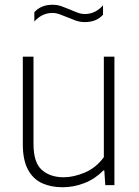

<svg xmlns="http://www.w3.org/2000/svg" viewBox="-20 -779 584 808"><path d="M243 9Q194.5 9 156.8 -8.2Q119 -25.5 97.5 -65.5Q76 -105.5 76 -172.5V-540.5H121V-173Q121 -94.5 156.2 -63.8Q191.5 -33 248 -33Q289 -33 336.2 -52.5Q383.5 -72 417 -117.5V-540.5H461.5V0H423L419 -61.5H415Q380 -26 335.2 -8.5Q290.5 9 243 9ZM337 -686Q316.5 -686 297.8 -692.8Q279 -699.5 261.5 -707Q246 -713.5 230.8 -719Q215.5 -724.5 200.5 -724.5Q157 -724.5 124.5 -688.5V-727.5Q152.5 -759 201 -759Q221.5 -759 240.2 -752.2Q259 -745.5 276.5 -738Q292 -731 307.2 -725.5Q322.5 -720 337.5 -720Q381 -720 413.5 -756.5V-717Q385.5 -686 337 -686Z"/></svg>

Font: Encode Sans XLt
Style: Regular
Weight: 200
Designer: Multiple Designers
Foundry: Impallari Type
Version: Version 3.002; ttfautohint (v1.8.3) -l 8 -r 50 -G 200 -x 14 